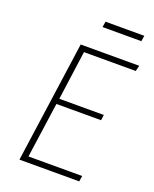

<svg xmlns="http://www.w3.org/2000/svg" viewBox="-154 -927 815 1014"><g transform="rotate(20 253.5 -420.0)"><path d="M499 -650H208L170 -374H420L416 -343H165L121 -32H423L418 0H82L178 -682H507ZM255 -808 260 -840H478L473 -808Z"/></g></svg>

Font: FiraGO UltraLight
Style: Italic
Weight: 200
Italic angle: -8°
Designer: bBox Type GmbH
Foundry: bBox Type GmbH
Version: Version 1.001